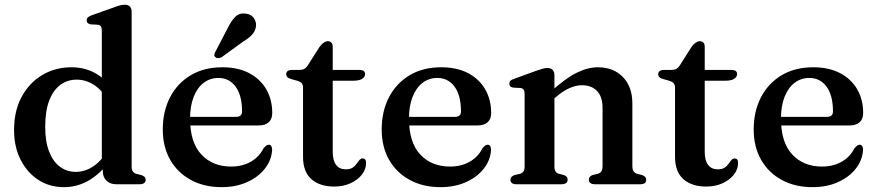

<svg xmlns="http://www.w3.org/2000/svg" viewBox="-20 -760 3618 792"><path d="M404 -82.5 400 -85.5V-634Q400 -646 396.2 -651.2Q392.5 -656.5 384 -658L354 -659.5Q345 -661.5 341.2 -665.5Q337.5 -669.5 337.5 -676Q337.5 -683 342 -687.8Q346.5 -692.5 358.5 -697L447 -728.5Q464 -735 474.8 -737.8Q485.5 -740.5 494.5 -740.5Q509 -740.5 516 -732.8Q523 -725 523 -711.5V-74.5Q523 -60 527.8 -53Q532.5 -46 542 -43L562.5 -38Q572 -35 576.5 -30.2Q581 -25.5 581 -18.5Q581 -10 574.8 -5Q568.5 0 555.5 0H459Q434.5 0 419.2 -14.8Q404 -29.5 404 -55ZM38 -223.5Q38 -303 69.5 -361Q101 -419 154.8 -450.8Q208.5 -482.5 274.5 -482.5Q334 -482.5 380.2 -454Q426.5 -425.5 455.5 -372L426 -345Q401 -388 367.8 -409.8Q334.5 -431.5 296 -431.5Q259 -431.5 229.8 -410.5Q200.5 -389.5 183.5 -346.5Q166.5 -303.5 166.5 -237Q166.5 -175 183 -133.8Q199.5 -92.5 227.8 -71.8Q256 -51 292.5 -51Q331 -51 364.8 -73.8Q398.5 -96.5 426.5 -142L446 -115Q407 -55 355.8 -21.5Q304.5 12 243.5 12Q184 12 137.8 -18.2Q91.5 -48.5 64.8 -101.5Q38 -154.5 38 -223.5Z M1103 -294Q1103 -269 1088.5 -255.8Q1074 -242.5 1047 -242.5H731V-278H953.5Q978.5 -278 978.5 -300Q978.5 -366.5 952 -402.5Q925.5 -438.5 881 -438.5Q846.5 -438.5 820 -418.2Q793.5 -398 778.8 -360.2Q764 -322.5 764 -271Q764 -172.5 810.5 -122.8Q857 -73 933 -73Q980 -73 1014.8 -93Q1049.5 -113 1066.5 -147.5Q1074 -156.5 1078.8 -159.8Q1083.5 -163 1089 -163Q1096 -163 1099.5 -156.5Q1103 -150 1102.5 -141Q1100 -99.5 1072.8 -64.5Q1045.5 -29.5 999.2 -8.8Q953 12 894 12Q822.5 12 767.8 -17.5Q713 -47 682.2 -100.5Q651.5 -154 651.5 -226Q651.5 -300.5 681.2 -358.2Q711 -416 766 -449.2Q821 -482.5 897.5 -482.5Q961.5 -482.5 1007.5 -458.5Q1053.5 -434.5 1078.2 -392Q1103 -349.5 1103 -294ZM919 -643.5Q933.5 -673.5 950.5 -690.5Q967.5 -707.5 993 -704Q1016 -701.5 1027 -685.5Q1038 -669.5 1036 -652Q1033.5 -632 1019.8 -617Q1006 -602 981.5 -587.5L893.5 -523.5Q887 -520.5 880 -520.2Q873 -520 868.5 -524.5Q863 -529 864.2 -535Q865.5 -541 869 -547.5Z M1207.5 -426.5 1182.5 -433.5Q1170 -437 1165.2 -442Q1160.5 -447 1160.5 -453.5Q1160.5 -462.5 1166.8 -467Q1173 -471.5 1183 -471.5H1214.5Q1227 -471.5 1235 -475.8Q1243 -480 1250.5 -491.5L1298 -566.5Q1307 -578.5 1315.5 -584.2Q1324 -590 1332.5 -590Q1342 -590 1347.2 -584Q1352.5 -578 1352.5 -567V-133Q1352.5 -98 1366.5 -79.8Q1380.5 -61.5 1406 -61.5Q1424 -61.5 1434.2 -68.2Q1444.5 -75 1450.5 -83.8Q1456.5 -92.5 1462 -99.2Q1467.5 -106 1475.5 -106.5Q1482.5 -106.5 1486.2 -102Q1490 -97.5 1490 -87.5Q1490 -62 1473 -40Q1456 -18 1426.2 -4.2Q1396.5 9.5 1358.5 9.5Q1299 9.5 1264.5 -21Q1230 -51.5 1230 -113V-397.5Q1230 -410 1224.8 -416.2Q1219.5 -422.5 1207.5 -426.5ZM1301.5 -427V-471.5H1463Q1474 -471.5 1480 -467.2Q1486 -463 1486 -454.5Q1486 -443 1474.2 -435Q1462.5 -427 1436.5 -427Z M2006 -294Q2006 -269 1991.5 -255.8Q1977 -242.5 1950 -242.5H1634V-278H1856.5Q1881.5 -278 1881.5 -300Q1881.5 -366.5 1855 -402.5Q1828.5 -438.5 1784 -438.5Q1749.5 -438.5 1723 -418.2Q1696.5 -398 1681.8 -360.2Q1667 -322.5 1667 -271Q1667 -172.5 1713.5 -122.8Q1760 -73 1836 -73Q1883 -73 1917.8 -93Q1952.5 -113 1969.5 -147.5Q1977 -156.5 1981.8 -159.8Q1986.5 -163 1992 -163Q1999 -163 2002.5 -156.5Q2006 -150 2005.5 -141Q2003 -99.5 1975.8 -64.5Q1948.5 -29.5 1902.2 -8.8Q1856 12 1797 12Q1725.5 12 1670.8 -17.5Q1616 -47 1585.2 -100.5Q1554.5 -154 1554.5 -226Q1554.5 -300.5 1584.2 -358.2Q1614 -416 1669 -449.2Q1724 -482.5 1800.5 -482.5Q1864.5 -482.5 1910.5 -458.5Q1956.5 -434.5 1981.2 -392Q2006 -349.5 2006 -294Z M2267 -450.5V-74.5Q2267 -60 2271.5 -53Q2276 -46 2285.5 -43L2306 -38Q2321.5 -32 2321.5 -19.5Q2321.5 0 2296 0H2110.5Q2097.5 0 2091.5 -5Q2085.5 -10 2085.5 -18.5Q2085.5 -25.5 2089.8 -30.2Q2094 -35 2103 -38L2125 -43Q2134.5 -46 2139.2 -52.8Q2144 -59.5 2144 -74V-373Q2144 -385 2140 -390.2Q2136 -395.5 2127.5 -397L2097.5 -398.5Q2088.5 -400 2084.8 -404.2Q2081 -408.5 2081 -414.5Q2081 -422 2085.5 -426.8Q2090 -431.5 2102.5 -435.5L2190.5 -467.5Q2207.5 -473.5 2218.2 -476.5Q2229 -479.5 2238 -479.5Q2252.5 -479.5 2259.8 -471.5Q2267 -463.5 2267 -450.5ZM2252 -342 2231 -363.5 2251.5 -381.5Q2313 -437.5 2359 -460Q2405 -482.5 2446.5 -482.5Q2510.5 -482.5 2549.5 -442.2Q2588.5 -402 2588.5 -333V-76Q2588.5 -60.5 2593.5 -53.2Q2598.5 -46 2608.5 -43L2628 -38Q2637 -35 2641.2 -30.2Q2645.5 -25.5 2645.5 -18.5Q2645.5 -10 2639.8 -5Q2634 0 2621 0H2434.5Q2409 0 2409 -19.5Q2409 -32 2424.5 -38L2446 -43Q2456 -46 2460.8 -53.5Q2465.5 -61 2465.5 -76V-315Q2465.5 -362 2442.2 -385.2Q2419 -408.5 2380.5 -408.5Q2357 -408.5 2329.8 -396.8Q2302.5 -385 2273 -359.5Z M2742 -426.5 2717 -433.5Q2704.5 -437 2699.8 -442Q2695 -447 2695 -453.5Q2695 -462.5 2701.2 -467Q2707.5 -471.5 2717.5 -471.5H2749Q2761.5 -471.5 2769.5 -475.8Q2777.5 -480 2785 -491.5L2832.5 -566.5Q2841.5 -578.5 2850 -584.2Q2858.5 -590 2867 -590Q2876.5 -590 2881.8 -584Q2887 -578 2887 -567V-133Q2887 -98 2901 -79.8Q2915 -61.5 2940.5 -61.5Q2958.5 -61.5 2968.8 -68.2Q2979 -75 2985 -83.8Q2991 -92.5 2996.5 -99.2Q3002 -106 3010 -106.5Q3017 -106.5 3020.8 -102Q3024.5 -97.5 3024.5 -87.5Q3024.5 -62 3007.5 -40Q2990.5 -18 2960.8 -4.2Q2931 9.5 2893 9.5Q2833.5 9.5 2799 -21Q2764.5 -51.5 2764.5 -113V-397.5Q2764.5 -410 2759.2 -416.2Q2754 -422.5 2742 -426.5ZM2836 -427V-471.5H2997.5Q3008.5 -471.5 3014.5 -467.2Q3020.5 -463 3020.5 -454.5Q3020.5 -443 3008.8 -435Q2997 -427 2971 -427Z M3540.5 -294Q3540.5 -269 3526 -255.8Q3511.5 -242.5 3484.5 -242.5H3168.5V-278H3391Q3416 -278 3416 -300Q3416 -366.5 3389.5 -402.5Q3363 -438.5 3318.5 -438.5Q3284 -438.5 3257.5 -418.2Q3231 -398 3216.2 -360.2Q3201.5 -322.5 3201.5 -271Q3201.5 -172.5 3248 -122.8Q3294.5 -73 3370.5 -73Q3417.5 -73 3452.2 -93Q3487 -113 3504 -147.5Q3511.5 -156.5 3516.2 -159.8Q3521 -163 3526.5 -163Q3533.5 -163 3537 -156.5Q3540.5 -150 3540 -141Q3537.5 -99.5 3510.2 -64.5Q3483 -29.5 3436.8 -8.8Q3390.5 12 3331.5 12Q3260 12 3205.2 -17.5Q3150.5 -47 3119.8 -100.5Q3089 -154 3089 -226Q3089 -300.5 3118.8 -358.2Q3148.5 -416 3203.5 -449.2Q3258.5 -482.5 3335 -482.5Q3399 -482.5 3445 -458.5Q3491 -434.5 3515.8 -392Q3540.5 -349.5 3540.5 -294Z"/></svg>

Font: Fraunces Medium
Style: Regular
Weight: 500
Version: Version 1.000;[b76b70a41]